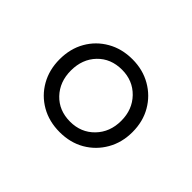

<svg xmlns="http://www.w3.org/2000/svg" viewBox="-70 -853 482 482"><g transform="rotate(45 171.0 -612.5)"><path d="M170.9 -483.4Q133.3 -483.4 104 -500.2Q74.7 -517.1 58.1 -546.4Q41.5 -575.7 41.5 -612.8Q41.5 -650.4 58.1 -679.4Q74.7 -708.5 104 -725.3Q133.3 -742.2 170.9 -742.2Q208 -742.2 237.3 -725.3Q266.6 -708.5 283.4 -679.4Q300.3 -650.4 300.3 -612.8Q300.3 -575.7 283.4 -546.4Q266.6 -517.1 237.5 -500.2Q208.5 -483.4 170.9 -483.4ZM170.9 -520.5Q209.5 -520.5 234.9 -546.6Q260.3 -572.8 260.3 -612.8Q260.3 -652.8 234.9 -679Q209.5 -705.1 170.9 -705.1Q131.3 -705.1 106.4 -679.2Q81.5 -653.3 81.5 -612.8Q81.5 -572.8 106.4 -546.6Q131.3 -520.5 170.9 -520.5Z"/></g></svg>

Font: Kumbh Sans Light
Style: Regular
Weight: 300
Version: Version 1.004